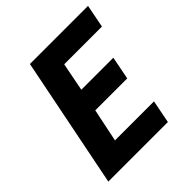

<svg xmlns="http://www.w3.org/2000/svg" viewBox="-179 -777 903 903"><g transform="rotate(-45 272.5 -326.0)"><path d="M28.5 0 158.8 -651.8H545.3L522.8 -536.8H271.8L244.2 -395.3H457.1L434.6 -280.3H222L187.7 -115H447.1L424.6 0Z"/></g></svg>

Font: Source Sans 3 VF
Style: Italic
Weight: 200
Italic angle: -11°
Designer: Paul D. Hunt
Foundry: Adobe Systems Incorporated
Version: Version 3.042;hotconv 1.0.118;makeotfexe 2.5.65603